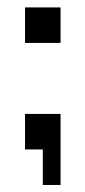

<svg xmlns="http://www.w3.org/2000/svg" viewBox="-20 -411 235 528"><path d="M48.8 -293V-390.6H146.5V-293ZM48.8 0V-97.7H146.5V97.7H97.7V0Z"/></svg>

Font: BabelStone Runic Elder Futhark
Style: Regular
Weight: 400
Designer: Andrew West
Foundry: BabelStone
Version: Version 3.005 March 14, 2022